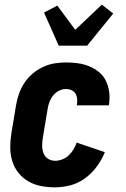

<svg xmlns="http://www.w3.org/2000/svg" viewBox="-20 -796 540 824"><path d="M216 8Q186 8 156.5 2.5Q127 -3 102 -17.5Q77 -32 59 -54.5Q41 -77 32.5 -105Q24 -133 24 -163.5Q24 -194 29 -225L49 -345Q53 -369 61.5 -393.5Q70 -418 84.5 -440Q99 -462 119.5 -479.5Q140 -497 164.5 -508.5Q189 -520 214 -524Q239 -528 263 -528Q289 -528 314.5 -524.5Q340 -521 363 -511.5Q386 -502 405 -486.5Q424 -471 434.5 -449Q445 -427 448.5 -402Q452 -377 448 -350L447 -344H310V-346Q312 -359 311 -371.5Q310 -384 304 -394Q298 -404 287 -409Q276 -414 263 -414Q248 -414 233 -406.5Q218 -399 207.5 -385.5Q197 -372 191.5 -356.5Q186 -341 184 -326L164 -206Q161 -189 161 -171.5Q161 -154 166.5 -139Q172 -124 185.5 -115Q199 -106 217 -106Q232 -106 247.5 -112Q263 -118 275 -129.5Q287 -141 295.5 -155Q304 -169 309 -184L430 -143Q417 -111 396 -82Q375 -53 346 -31.5Q317 -10 283 -1Q249 8 216 8ZM232 -600 169 -742 226 -772 303 -668 417 -776 466 -738 354 -600Z"/></svg>

Font: Iosevka SS18 Heavy
Style: Italic
Weight: 900
Italic angle: -9°
Monospace: yes
Designer: Belleve Invis
Foundry: Belleve Invis
Version: Version 25.1.1; ttfautohint (v1.8.4)